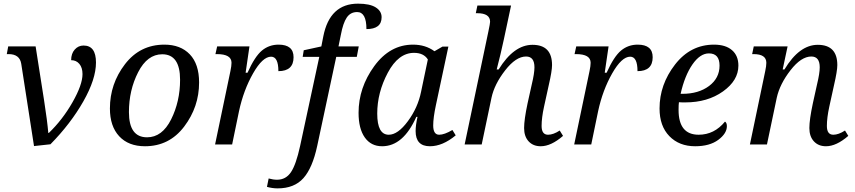

<svg xmlns="http://www.w3.org/2000/svg" viewBox="-20 -790 4676 1050"><path d="M96.2 -440.9Q87.9 -494.1 26.9 -494.1H17.1L24.9 -536.1H174.8L221.2 -240.2Q238.8 -127 244.1 -63H247.1Q321.8 -134.8 376.5 -230.7Q431.2 -326.7 431.2 -384.8Q431.2 -419.9 414.1 -440.4Q397 -460.9 369.1 -460.9Q369.1 -497.1 388.7 -519Q408.2 -541 437 -541Q504.9 -541 504.9 -448.2Q504.9 -357.4 435.8 -235.6Q366.7 -113.8 255.9 -1L166 8.8Z M878.9 -545.9Q967.3 -545.9 1018.1 -492.7Q1068.8 -439.5 1068.8 -338.9Q1068.8 -205.6 987.3 -97.9Q905.8 9.8 772.9 9.8Q682.6 9.8 631.8 -44.9Q581.1 -99.6 581.1 -196.8Q581.1 -331.5 663.3 -438.7Q745.6 -545.9 878.9 -545.9ZM784.2 -39.1Q866.7 -39.1 915.8 -137Q964.8 -234.9 964.8 -354Q964.8 -493.2 867.2 -493.2Q785.6 -493.2 735.4 -395Q685.1 -296.9 685.1 -176.8Q685.1 -39.1 784.2 -39.1Z M1502.4 -400.9Q1502.4 -480 1462.4 -480Q1416 -480 1364 -388.7Q1312 -297.4 1287.1 -182.1L1249.5 0H1156.2L1240.2 -401.9Q1246.1 -429.7 1246.1 -446.8Q1246.1 -494.1 1166.5 -494.1H1158.2L1167.5 -536.1H1344.2L1323.2 -392.1H1333.5Q1373.5 -481.4 1412.6 -513.7Q1451.7 -545.9 1503.4 -545.9Q1585.4 -545.9 1585.4 -477.1Q1585.4 -400.9 1502.4 -400.9Z M1931.2 -479H1818.8L1714.8 7.8Q1689 128.4 1639.2 184.3Q1589.4 240.2 1498 240.2Q1469.7 240.2 1439.9 231.9L1449.2 186Q1474.1 192.9 1495.1 192.9Q1543.5 192.9 1571.3 151.4Q1599.1 109.9 1621.1 8.8L1726.1 -479H1635.3L1641.1 -515.1L1737.3 -536.1L1748 -590.8Q1783.2 -770 1938 -770Q2002 -770 2034.4 -749.8Q2066.9 -729.5 2066.9 -695.8Q2066.9 -630.9 1983.9 -630.9Q1983.9 -724.1 1933.1 -724.1Q1896.5 -724.1 1876.2 -693.8Q1856 -663.6 1844.2 -600.1L1831.1 -536.1H1941.9Z M2263.2 -150.9H2256.8Q2185.1 9.8 2069.8 9.8Q2008.8 9.8 1974.9 -38.3Q1940.9 -86.4 1940.9 -172.9Q1940.9 -310.5 2026.6 -428.2Q2112.3 -545.9 2238.8 -545.9Q2306.6 -545.9 2356 -509.8L2399.9 -535.2H2432.1L2363.8 -214.8Q2349.1 -146 2349.1 -104Q2349.1 -53.2 2381.8 -53.2Q2410.2 -53.2 2454.1 -79.1L2472.2 -49.8Q2400.4 9.8 2331.1 9.8Q2252.9 9.8 2252.9 -73.2Q2252.9 -105 2263.2 -150.9ZM2319.8 -464.8Q2296.9 -501 2244.1 -501Q2158.7 -501 2100.8 -392.3Q2043 -283.7 2043 -168.9Q2043 -53.2 2106 -53.2Q2155.8 -53.2 2210.4 -127Q2265.1 -200.7 2282.7 -288.1Z M2707 -410.2Q2790 -544.9 2892.1 -544.9Q2999 -544.9 2999 -434.1Q2999 -402.3 2981 -324.2L2955.1 -206.1Q2941.9 -146 2941.9 -101.1Q2941.9 -53.2 2977.1 -53.2Q3005.9 -53.2 3041 -76.2L3059.1 -46.9Q2993.7 9.8 2937 9.8Q2895.5 9.8 2870.8 -17.1Q2846.2 -43.9 2846.2 -89.8Q2846.2 -135.7 2865.2 -225.1L2888.2 -328.6Q2902.8 -389.2 2902.8 -421.9Q2902.8 -481 2856.9 -481Q2801.3 -481 2742.4 -405Q2683.6 -329.1 2668 -255.9L2614.3 0H2521L2650.9 -618.2Q2660.2 -662.1 2660.2 -670.9Q2660.2 -717.8 2589.8 -717.8H2582L2590.8 -759.8H2774.9L2735.8 -576.2Q2718.3 -494.1 2696.3 -410.2Z M3466.3 -400.9Q3466.3 -480 3426.3 -480Q3379.9 -480 3327.9 -388.7Q3275.9 -297.4 3251 -182.1L3213.4 0H3120.1L3204.1 -401.9Q3210 -429.7 3210 -446.8Q3210 -494.1 3130.4 -494.1H3122.1L3131.3 -536.1H3308.1L3287.1 -392.1H3297.4Q3337.4 -481.4 3376.5 -513.7Q3415.5 -545.9 3467.3 -545.9Q3549.3 -545.9 3549.3 -477.1Q3549.3 -400.9 3466.3 -400.9Z M3944.8 -125Q3955.1 -118.7 3955.1 -100.1Q3955.1 -60.1 3908 -25.1Q3860.8 9.8 3781.7 9.8Q3694.3 9.8 3640.6 -45.4Q3586.9 -100.6 3586.9 -196.8Q3586.9 -327.6 3671.4 -436.8Q3755.9 -545.9 3884.8 -545.9Q3948.2 -545.9 3983.2 -515.6Q4018.1 -485.4 4018.1 -431.2Q4018.1 -350.1 3933.8 -290Q3849.6 -230 3728 -230H3710.9Q3702.1 -230 3692.9 -231Q3690.9 -217.3 3690.9 -189Q3690.9 -53.2 3800.8 -53.2Q3886.2 -53.2 3944.8 -125ZM3702.1 -276.9H3711.9Q3800.3 -276.9 3857.7 -319.8Q3915 -362.8 3915 -431.2Q3915 -498 3856.9 -498Q3808.6 -498 3766.6 -437.3Q3724.6 -376.5 3702.1 -276.9Z M4174.3 0H4081.1L4165 -401.9Q4170.9 -429.7 4170.9 -446.8Q4170.9 -494.1 4101.1 -494.1H4093.3L4102.1 -536.1H4287.1L4260.3 -410.2H4270Q4351.1 -544.9 4452.1 -544.9Q4559.1 -544.9 4559.1 -434.1Q4559.1 -402.3 4541 -324.2L4515.1 -206.1Q4502 -146 4502 -101.1Q4502 -53.2 4537.1 -53.2Q4565.9 -53.2 4601.1 -76.2L4619.1 -46.9Q4553.7 9.8 4497.1 9.8Q4455.6 9.8 4430.9 -17.1Q4406.2 -43.9 4406.2 -89.8Q4406.2 -135.7 4425.3 -225.1L4448.2 -328.6Q4462.9 -389.2 4462.9 -421.9Q4462.9 -481 4417 -481Q4361.3 -481 4303 -405.8Q4244.6 -330.6 4228 -255.9Z"/></svg>

Font: Droid Serif
Style: Italic
Weight: 400
Italic angle: -12°
Designer: Monotype Design team
Foundry: Monotype Imaging Inc.
Version: Version 1.03